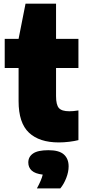

<svg xmlns="http://www.w3.org/2000/svg" viewBox="-20 -760 464 1038"><path d="M297.5 10Q192.5 10 136.5 -42.8Q80.5 -95.5 80.5 -213V-392.5H5.5V-550H80.5L118 -740H283V-550H404V-392.5H283V-240.5Q283 -193 298.5 -175.8Q314 -158.5 354.5 -158.5Q365.5 -158.5 377.2 -159.5Q389 -160.5 404 -163V-2.5Q382.5 3 353.8 6.5Q325 10 297.5 10ZM179.5 258.5Q204.5 213 211 184Q169.5 179 151.2 162Q133 145 133 118.5Q133 87.5 158.8 69.8Q184.5 52 242 52Q299.5 52 325.2 75Q351 98 351 139.5Q351 169.5 338 202.8Q325 236 306 258.5Z"/></svg>

Font: Encode Sans Semi Condensed Black
Style: Regular
Weight: 900
Width: 4
Designer: Multiple Designers
Foundry: Impallari Type
Version: Version 3.000; ttfautohint (v1.8.3) -l 8 -r 50 -G 200 -x 14 